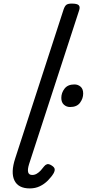

<svg xmlns="http://www.w3.org/2000/svg" viewBox="-20 -1035 484 1071"><path d="M146 16Q82 16 60.5 -28.5Q39 -73 65 -152L335 -983Q342 -1003 351.5 -1009Q361 -1015 380 -1015Q411 -1015 419.5 -1005.5Q428 -996 421 -976L142 -119Q133 -90 137 -74.5Q141 -59 160 -59Q173 -59 185 -66Q197 -73 207.5 -84.5Q218 -96 226 -107Q233 -116 242.5 -119Q252 -122 268 -112Q284 -102 285 -91.5Q286 -81 280 -70Q267 -48 247 -28Q227 -8 202 4Q177 16 146 16ZM371 -438Q351 -438 336.5 -451Q322 -464 322 -489Q322 -517 340 -540.5Q358 -564 395 -564Q415 -564 429.5 -551.5Q444 -539 444 -513Q444 -486 426.5 -462Q409 -438 371 -438Z"/></svg>

Font: Playwrite BE VLG
Style: Regular
Weight: 400
Designer: Veronika Burian, José Scaglione
Foundry: TypeTogether
Version: Version 1.002